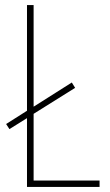

<svg xmlns="http://www.w3.org/2000/svg" viewBox="-20 -785 432 754"><path d="M86 -51H371V-76H112V-338L275 -440L262 -461L112 -366V-765H86V-350L4 -298L17 -278L86 -321Z"/></svg>

Font: Noto Sans Tamil UI Condensed Thin
Style: Regular
Weight: 100
Width: 3
Designer: Jelle Bosma - Monotype Design Team
Foundry: Monotype Imaging Inc.
Version: Version 2.004